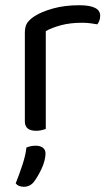

<svg xmlns="http://www.w3.org/2000/svg" viewBox="-20 -495 422 734"><path d="M155 -2Q150 0 140 2.5Q130 5 118 5Q75 5 75 -31V-370Q75 -393 83.5 -406.5Q92 -420 112 -433Q138 -450 182.5 -462.5Q227 -475 283 -475Q363 -475 363 -435Q363 -425 360 -416.5Q357 -408 352 -402Q342 -404 326 -406Q310 -408 294 -408Q248 -408 213 -398.5Q178 -389 155 -376ZM71 219Q50 219 40 206Q54 171 66 134.5Q78 98 81 69Q98 62 117 62Q133 62 143.5 69.5Q154 77 154 92Q154 104 150 119.5Q146 135 139 150Q132 165 124 178.5Q116 192 109 201Q94 219 71 219Z"/></svg>

Font: Baloo 2 Latin
Style: Regular
Weight: 400
Designer: Sarang Kulkarni and Ek Type
Foundry: Ek Type
Version: Version 1.001